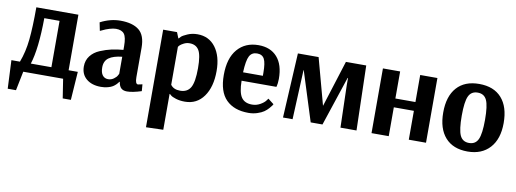

<svg xmlns="http://www.w3.org/2000/svg" viewBox="-61 -859 3929 1461"><g transform="rotate(10 1904.0 -128.5)"><path d="M198 -429Q196 -191 157 -71H316V-429ZM520 -71 505 148H442L419 0H111L81 148H17L7 -71H73Q104 -152 114 -249Q124 -346 124 -500H449V-71Z M833 -111V-243Q766 -236 731.5 -211.5Q697 -187 697 -137Q697 -97 713 -76.5Q729 -56 756 -56Q780 -56 799.5 -70Q819 -84 826 -98ZM631 -407 618 -471Q695 -511 773 -511Q867 -511 916.5 -471.5Q966 -432 966 -336V-109Q966 -56 987 -56L1021 -63L1025 -11Q956 11 914 11Q885 11 869 -3.5Q853 -18 848 -51H843Q842 -48 839.5 -44Q837 -40 826.5 -29.5Q816 -19 802.5 -10.5Q789 -2 765 4.5Q741 11 712 11Q642 11 600 -24Q558 -59 558 -120Q558 -167 584.5 -201.5Q611 -236 656.5 -255Q702 -274 743.5 -283Q785 -292 833 -296V-325Q833 -393 814 -418.5Q795 -444 750 -444Q729 -444 699.5 -435Q670 -426 651 -416Z M1321 -433Q1297 -433 1276.5 -422.5Q1256 -412 1247.5 -403.5Q1239 -395 1237 -390V-98Q1260 -65 1311 -65Q1367 -65 1391.5 -107.5Q1416 -150 1416 -257Q1416 -358 1393 -395.5Q1370 -433 1321 -433ZM1104 254V-500H1211L1229 -455H1232Q1237 -461 1246.5 -470.5Q1256 -480 1291 -495.5Q1326 -511 1368 -511Q1457 -511 1508 -443Q1559 -375 1559 -260Q1559 -137 1506 -63Q1453 11 1361 11Q1322 11 1291.5 1.5Q1261 -8 1250 -18L1240 -27H1237V250Z M1840 -446Q1799 -446 1781 -412Q1763 -378 1759 -286H1912V-309Q1912 -385 1896 -415.5Q1880 -446 1840 -446ZM1984 -122 2029 -87Q2027 -83 2023 -76.5Q2019 -70 2004 -53Q1989 -36 1970.5 -23Q1952 -10 1920 0.5Q1888 11 1852 11Q1741 11 1679.5 -50.5Q1618 -112 1618 -241Q1618 -371 1678 -440.5Q1738 -510 1840 -510Q1933 -510 1984.5 -451.5Q2036 -393 2036 -284Q2036 -266 2034 -250.5Q2032 -235 2030 -228L2028 -221H1759Q1760 -131 1785.5 -93.5Q1811 -56 1868 -56Q1902 -56 1931 -72.5Q1960 -89 1972 -106Z M2673 -500 2686 0H2562L2553 -328V-382H2550L2423 0H2332L2211 -382H2209L2208 -354L2192 0H2118L2145 -500H2305L2402 -142H2403L2516 -500Z M2802 0V-500H2935V-291H3090V-500H3223V0H3090V-223H2935V0Z M3455 -251Q3455 -142 3475 -98.5Q3495 -55 3545 -55Q3595 -55 3615 -98.5Q3635 -142 3635 -250Q3635 -358 3615 -401Q3595 -444 3545 -444Q3495 -444 3475 -401Q3455 -358 3455 -251ZM3779 -250Q3779 -126 3716.5 -57.5Q3654 11 3545 11Q3433 11 3372.5 -57Q3312 -125 3312 -250Q3312 -375 3372.5 -443Q3433 -511 3545 -511Q3658 -511 3718.5 -443Q3779 -375 3779 -250Z"/></g></svg>

Font: ArsenalBold
Style: Bold
Weight: 700
Designer: Andrij Shevchenko
Foundry: Stairsfor.com
Version: Version 1.000